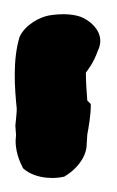

<svg xmlns="http://www.w3.org/2000/svg" viewBox="-20 -130 168 275"><path d="M2 50 3 64C0 85 9 103 13 111C26 123 50 128 72 123C86 115 102 99 104 80V79L105 63C107 52 110 35 110 22V19L105 14C104 0 103 -13 103 -26C106 -30 114 -40 120 -57C131 -79 115 -96 100 -104C88 -110 70 -111 51 -108C38 -106 16 -95 8 -77C-2 -44 1 -4 4 26C4 31 3 40 2 50Z"/></svg>

Font: Stray Cat
Style: ExBlkCn
Weight: 1000
Version: Version 1.0